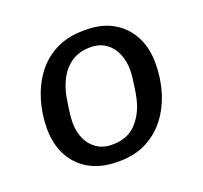

<svg xmlns="http://www.w3.org/2000/svg" viewBox="-98 -633 797 755"><g transform="rotate(-20 300.0 -255.5)"><path d="M273.2 10Q205 10 156.1 -17.4Q107.2 -44.8 81.4 -93.8Q55.5 -142.8 55.5 -207Q55.5 -265.5 71.6 -321.4Q87.8 -377.2 120.2 -422.5Q152.8 -467.8 203.6 -494.4Q254.5 -521 323 -521H331.5Q398.5 -521 445.9 -493.5Q493.2 -466 519 -417.5Q544.8 -369 544.8 -304Q544.8 -241 527.5 -184.4Q510.2 -127.8 476.8 -84Q443.2 -40.2 394.2 -15.1Q345.2 10 281 10ZM276.5 -60.8Q340 -60.8 376.2 -99.1Q412.5 -137.5 426 -194.2Q431 -215.2 434.2 -237.5Q437.5 -259.8 439.8 -279.6Q442 -299.5 442 -313.8Q442 -350.2 428.9 -381.5Q415.8 -412.8 389.5 -431.5Q363.2 -450.2 323.8 -450.2Q279.5 -450.2 247.9 -429.9Q216.2 -409.5 197.4 -375.5Q178.5 -341.5 170.8 -300Q165.2 -268 161.8 -241.1Q158.2 -214.2 158.2 -195.2Q158.2 -158 171.8 -127.6Q185.2 -97.2 211.6 -79Q238 -60.8 276.5 -60.8Z"/></g></svg>

Font: Chivo Mono Medium
Style: Italic
Weight: 500
Italic angle: -8.05°
Monospace: yes
Designer: Hector Gatti
Foundry: Omnibus-Type
Version: Version 1.008